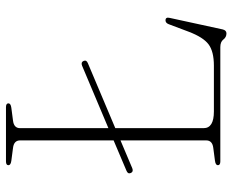

<svg xmlns="http://www.w3.org/2000/svg" viewBox="-86 -654 760 627"><g transform="rotate(-90 293.5 -340.0)"><path d="M42.5 -292.5Q38.5 -302 50 -306.5L149 -348.5V-654Q149 -674 124.5 -677L82.5 -682.5Q68 -684.5 68 -692Q68 -700 80.5 -700H257.5Q270 -700 270 -692Q270 -684.5 255.5 -682.5L213.5 -677Q189 -674 189 -654V-365.5L393 -451.5Q404.5 -456 408.5 -446.5Q412.5 -437 401 -432.5L189 -343V-54.5Q189 -21 243.5 -21H393Q439.5 -21 462.8 -38.5Q486 -56 504 -103.5L528.5 -168.5Q532.5 -179 541 -179Q552.5 -179 549 -165L511.5 7.5Q508.5 20 498.5 20Q486 20 478.5 10Q471 0 453.5 0H80.5Q68 0 68 -8Q68 -15.5 82.5 -17.5L124.5 -23Q149 -26 149 -46V-326L58 -287.5Q46.5 -283 42.5 -292.5Z"/></g></svg>

Font: Fraunces 9pt Thin
Style: Regular
Weight: 100
Version: Version 1.000;[b76b70a41]